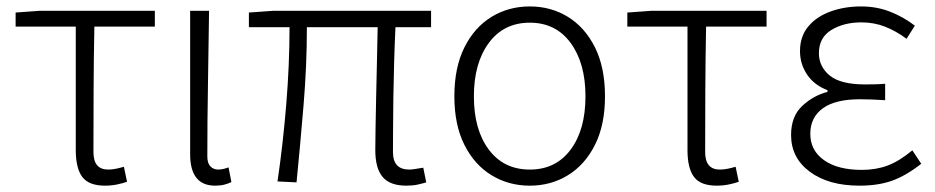

<svg xmlns="http://www.w3.org/2000/svg" viewBox="-20 -567 2921 600"><path d="M308.1 13.2Q257.8 13.2 237.3 -13.9Q216.8 -41 216.8 -98.1V-483.9H28.8V-527.8L103 -533.2H463.9V-483.9H274.9Q272.9 -383.3 272.5 -285.6Q272 -188 272 -91.8Q272 -37.1 317.9 -37.1Q330.1 -37.1 343 -39.8Q356 -42.5 367.2 -45.9L377 1Q365.2 5.4 346.7 9.3Q328.1 13.2 308.1 13.2Z M652.3 13.2Q574.2 13.2 574.2 -85V-533.2H633.3Q631.8 -418.5 629.9 -303.5Q627.9 -188.5 627.9 -78.1Q627.9 -57.1 637.5 -47.1Q647 -37.1 662.1 -37.1Q675.8 -37.1 694.3 -43.9L703.1 2Q694.3 6.3 681.9 9.8Q669.4 13.2 652.3 13.2Z M1250 13.2Q1198.7 13.2 1175.8 -13.9Q1152.8 -41 1152.8 -98.1Q1152.8 -122.6 1153.6 -167Q1154.3 -211.4 1155.5 -266.1Q1156.7 -320.8 1158 -377Q1159.2 -433.1 1160.2 -481.9H939Q939 -361.8 928.5 -236.8Q918 -111.8 906.7 2.9L847.2 0Q864.3 -115.7 874.5 -240.5Q884.8 -365.2 884.8 -481.9H757.8V-527.8L833 -533.2H1327.1V-481.9H1215.8Q1213.4 -431.6 1211.7 -373.8Q1210 -315.9 1209.2 -260.3Q1208.5 -204.6 1208.3 -160.2Q1208 -115.7 1208 -91.8Q1208 -37.1 1258.8 -37.1Q1270 -37.1 1302.7 -43L1312 2.9Q1299.3 6.8 1284.4 10Q1269.5 13.2 1250 13.2Z M1635.7 13.2Q1569.3 13.2 1515.9 -19.5Q1462.4 -52.2 1431.2 -114.5Q1399.9 -176.8 1399.9 -266.1Q1399.9 -356 1431.2 -418.7Q1462.4 -481.4 1515.9 -514.2Q1569.3 -546.9 1635.7 -546.9Q1701.7 -546.9 1754.9 -514.2Q1808.1 -481.4 1839.4 -418.7Q1870.6 -356 1870.6 -266.1Q1870.6 -176.8 1839.4 -114.5Q1808.1 -52.2 1754.9 -19.5Q1701.7 13.2 1635.7 13.2ZM1635.7 -37.1Q1716.8 -37.1 1763.2 -99.4Q1809.6 -161.6 1809.6 -266.1Q1809.6 -369.6 1763.2 -432.9Q1716.8 -496.1 1635.7 -496.1Q1554.2 -496.1 1507.6 -432.9Q1460.9 -369.6 1460.9 -266.1Q1460.9 -161.6 1507.6 -99.4Q1554.2 -37.1 1635.7 -37.1Z M2219.7 13.2Q2169.4 13.2 2148.9 -13.9Q2128.4 -41 2128.4 -98.1V-483.9H1940.4V-527.8L2014.6 -533.2H2375.5V-483.9H2186.5Q2184.6 -383.3 2184.1 -285.6Q2183.6 -188 2183.6 -91.8Q2183.6 -37.1 2229.5 -37.1Q2241.7 -37.1 2254.6 -39.8Q2267.6 -42.5 2278.8 -45.9L2288.6 1Q2276.9 5.4 2258.3 9.3Q2239.7 13.2 2219.7 13.2Z M2666 13.2Q2569.3 13.2 2510.7 -30.3Q2452.1 -73.7 2452.1 -145Q2452.1 -203.6 2487.1 -236.1Q2522 -268.6 2565.9 -279.8V-285.2Q2523.9 -301.3 2502 -334.2Q2480 -367.2 2480 -407.2Q2480 -453.6 2506.1 -484.6Q2532.2 -515.6 2575.7 -531.2Q2619.1 -546.9 2670.9 -546.9Q2719.7 -546.9 2761.5 -530.5Q2803.2 -514.2 2838.9 -486.8L2813 -445.8Q2779.3 -470.7 2745.1 -483.9Q2710.9 -497.1 2671.9 -497.1Q2617.2 -497.1 2578.1 -473.4Q2539.1 -449.7 2539.1 -400.9Q2539.1 -358.9 2572.8 -331.1Q2606.4 -303.2 2683.1 -303.2Q2697.8 -303.2 2711.7 -303.5Q2725.6 -303.7 2746.1 -305.2V-253.9Q2722.7 -255.4 2704.1 -256.1Q2685.5 -256.8 2667 -256.8Q2590.3 -256.8 2551.3 -228.5Q2512.2 -200.2 2512.2 -148.9Q2512.2 -96.7 2555.2 -66.4Q2598.1 -36.1 2672.9 -36.1Q2717.8 -36.1 2754.2 -49.8Q2790.5 -63.5 2831.1 -97.2L2858.9 -55.2Q2811.5 -18.1 2768.1 -2.4Q2724.6 13.2 2666 13.2Z"/></svg>

Font: Source Han Sans CN Light
Style: Regular
Weight: 300
Designer: Ryoko NISHIZUKA  (kana, bopomofo & ideographs); Paul D. Hunt (Latin, Greek & Cyrillic); Sandoll Communications , Soo-you
Foundry: Adobe
Version: Version 2.000;hotconv 1.0.107;makeotfexe 2.5.65593